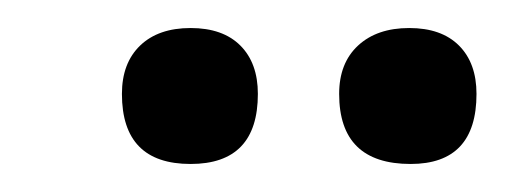

<svg xmlns="http://www.w3.org/2000/svg" viewBox="-20 -586 360 137"><path d="M273 -469Q222 -469 222 -519Q222 -541 235.5 -553.5Q249 -566 272 -566Q295 -566 307.5 -553.5Q320 -541 320 -519Q320 -469 273 -469ZM116 -469Q67 -469 67 -519Q67 -541 80 -553.5Q93 -566 116 -566Q139 -566 151.5 -553.5Q164 -541 164 -519Q164 -469 116 -469Z"/></svg>

Font: Cormorant SemiBold
Style: Italic
Weight: 600
Italic angle: -10°
Designer: Christian Thalmann (Catharsis Fonts)
Foundry: Catharsis Fonts
Version: Version 4.000